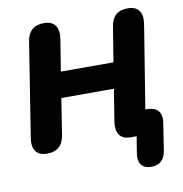

<svg xmlns="http://www.w3.org/2000/svg" viewBox="-95 -803 1026 1075"><g transform="rotate(-10 418.5 -265.5)"><path d="M679 183C726 183 755 158 763 106L787 -49C797 -111 763 -139 713 -139H701L777 -610C788 -676 762 -714 702 -714C643 -714 612 -685 603 -626L571 -430H272L301 -610C312 -675 286 -714 226 -714C168 -714 135 -685 126 -626L42 -95C31 -29 56 9 117 9C175 9 208 -20 217 -80L249 -284H548L519 -104C509 -39 532 0 593 0H627L612 93C603 150 626 183 679 183Z"/></g></svg>

Font: SN Pro Heavy
Style: Italic
Weight: 800
Italic angle: -9°
Designer: Tobias Whetton
Foundry: Supernotes
Version: Version 1.001;Glyphs 3.2 (3249)